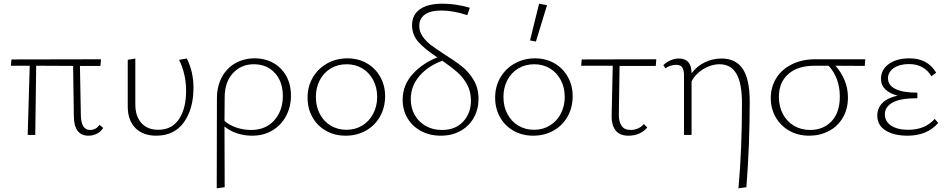

<svg xmlns="http://www.w3.org/2000/svg" viewBox="-20 -731 5132 1040"><path d="M539 -38Q526 -18 505 -7Q484 4 459 4Q381 4 380 -102L376 -374L176 -375L171 0H130L141 -375H39L42 -409L527 -410L524 -374H413L418 -108Q419 -27 468 -27Q500 -27 519 -55Z M672 -154V-407L713 -414V-166Q713 -101 746 -64.5Q779 -28 837 -28Q911 -28 949.5 -85.5Q988 -143 988 -238Q988 -331 950 -407L992 -414Q1028 -342 1028 -256Q1028 -141 976 -68.5Q924 4 826 4Q754 4 713 -38Q672 -80 672 -154Z M1556 -213Q1556 -152 1529.5 -102.5Q1503 -53 1455.5 -24.5Q1408 4 1346 4Q1303 4 1263.5 -9Q1224 -22 1196 -46Q1196 173 1197 283L1154 289Q1155 125 1155 -197Q1155 -263 1181.5 -312.5Q1208 -362 1254.5 -388.5Q1301 -415 1359 -415Q1417 -415 1461.5 -389.5Q1506 -364 1531 -318.5Q1556 -273 1556 -213ZM1512 -211Q1512 -289 1468.5 -336Q1425 -383 1355 -383Q1286 -383 1241.5 -334.5Q1197 -286 1197 -204Q1197 -116 1196 -76Q1222 -53 1260.5 -40Q1299 -27 1340 -27Q1419 -27 1465.5 -79Q1512 -131 1512 -211Z M1646 -202Q1646 -262 1674 -310.5Q1702 -359 1751.5 -387Q1801 -415 1862 -415Q1920 -415 1966.5 -388.5Q2013 -362 2039.5 -315Q2066 -268 2066 -210Q2066 -149 2038.5 -100Q2011 -51 1962 -23.5Q1913 4 1852 4Q1793 4 1746 -22.5Q1699 -49 1672.5 -96Q1646 -143 1646 -202ZM2023 -206Q2023 -257 2001.5 -297.5Q1980 -338 1942.5 -360.5Q1905 -383 1858 -383Q1809 -383 1771 -360Q1733 -337 1712 -296.5Q1691 -256 1691 -206Q1691 -154 1712.5 -113.5Q1734 -73 1771.5 -50.5Q1809 -28 1857 -28Q1905 -28 1943 -51.5Q1981 -75 2002 -116Q2023 -157 2023 -206Z M2387 -437Q2446 -400 2483 -370.5Q2520 -341 2546 -297Q2572 -253 2572 -195Q2572 -140 2547 -94.5Q2522 -49 2475.5 -22.5Q2429 4 2368 4Q2308 4 2261 -21Q2214 -46 2187.5 -90.5Q2161 -135 2161 -190Q2161 -270 2215 -329.5Q2269 -389 2349 -420Q2281 -465 2246.5 -503.5Q2212 -542 2212 -595Q2212 -650 2254 -680.5Q2296 -711 2377 -711Q2450 -711 2525 -689L2511 -649Q2435 -674 2371 -674Q2311 -674 2281 -652Q2251 -630 2251 -591Q2251 -560 2269 -534Q2287 -508 2313 -488Q2339 -468 2387 -437ZM2531 -186Q2531 -235 2510 -273.5Q2489 -312 2456.5 -340.5Q2424 -369 2376 -402Q2299 -374 2252 -319.5Q2205 -265 2205 -194Q2205 -146 2226.5 -108Q2248 -70 2286.5 -48.5Q2325 -27 2374 -27Q2447 -27 2489 -72.5Q2531 -118 2531 -186Z M2851 -512 2900 -711 2943 -703 2883 -506ZM2662 -202Q2662 -262 2690 -310.5Q2718 -359 2767.5 -387Q2817 -415 2878 -415Q2936 -415 2982.5 -388.5Q3029 -362 3055.5 -315Q3082 -268 3082 -210Q3082 -149 3054.5 -100Q3027 -51 2978 -23.5Q2929 4 2868 4Q2809 4 2762 -22.5Q2715 -49 2688.5 -96Q2662 -143 2662 -202ZM3039 -206Q3039 -257 3017.5 -297.5Q2996 -338 2958.5 -360.5Q2921 -383 2874 -383Q2825 -383 2787 -360Q2749 -337 2728 -296.5Q2707 -256 2707 -206Q2707 -154 2728.5 -113.5Q2750 -73 2787.5 -50.5Q2825 -28 2873 -28Q2921 -28 2959 -51.5Q2997 -75 3018 -116Q3039 -157 3039 -206Z M3336 -374 3332 -108Q3332 -72 3347 -49.5Q3362 -27 3396 -27Q3416 -27 3435 -35Q3454 -43 3468 -59L3486 -40Q3468 -19 3442 -7.5Q3416 4 3384 4Q3335 4 3313.5 -26Q3292 -56 3293 -102L3299 -375H3128L3131 -409L3535 -410L3532 -374Z M4041 -182Q4041 52 4023 283L3980 289Q3999 79 3999 -171Q3999 -280 3969 -331.5Q3939 -383 3877 -383Q3833 -383 3790 -357Q3747 -331 3726 -290V0H3685V-325Q3685 -348 3676.5 -364Q3668 -380 3642 -380Q3628 -380 3612 -375Q3596 -370 3585 -361L3573 -378Q3589 -394 3611.5 -404Q3634 -414 3657 -414Q3726 -414 3726 -334Q3756 -374 3799 -394Q3842 -414 3888 -414Q3966 -414 4003.5 -357.5Q4041 -301 4041 -182Z M4664 -374Q4611 -375 4505 -375Q4534 -344 4553.5 -299.5Q4573 -255 4573 -203Q4573 -140 4545 -93Q4517 -46 4469 -21Q4421 4 4363 4Q4303 4 4256 -22.5Q4209 -49 4182 -95.5Q4155 -142 4155 -199Q4155 -260 4185 -308Q4215 -356 4270 -383Q4325 -410 4396 -410H4667ZM4468 -375H4393Q4301 -375 4250 -330Q4199 -285 4199 -206Q4199 -154 4220.5 -113.5Q4242 -73 4280.5 -50Q4319 -27 4368 -27Q4439 -27 4484 -74Q4529 -121 4529 -208Q4529 -260 4512.5 -303Q4496 -346 4468 -375Z M5062 -65Q5002 4 4896 4Q4823 4 4777.5 -24Q4732 -52 4732 -105Q4732 -145 4759.5 -173Q4787 -201 4842 -213Q4799 -224 4775.5 -247Q4752 -270 4752 -304Q4752 -354 4794.5 -384.5Q4837 -415 4907 -415Q5005 -415 5051 -337L5025 -318Q5008 -348 4977.5 -366Q4947 -384 4903 -384Q4853 -384 4821.5 -362.5Q4790 -341 4790 -307Q4790 -269 4830.5 -249Q4871 -229 4949 -229V-199Q4856 -199 4814.5 -175.5Q4773 -152 4773 -112Q4773 -73 4807 -50.5Q4841 -28 4900 -28Q4991 -28 5043 -87Z"/></svg>

Font: Ysabeau Infant Light
Style: Regular
Weight: 300
Designer: Christian Thalmann (Catharsis Fonts)
Version: Version 0.003